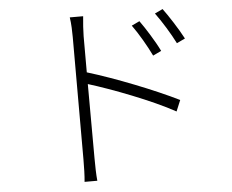

<svg xmlns="http://www.w3.org/2000/svg" viewBox="-54 -817 1108 915"><g transform="rotate(-5 500.0 -359.0)"><path d="M732 -555C709 -603 665 -672 641 -705L603 -687C633 -646 670 -582 692 -536ZM370 -657C370 -680 373 -724 376 -752H312C317 -723 318 -681 318 -657V-72C318 -36 317 7 314 35H375C372 7 371 -38 371 -72L370 -428C481 -394 670 -322 780 -261L802 -314C687 -371 502 -444 370 -484ZM718 -735C749 -693 787 -631 810 -585L850 -604C825 -652 780 -721 756 -753Z"/></g></svg>

Font: Noto Sans T Chinese Light
Style: Regular
Weight: 300
Designer: Ryoko NISHIZUKA (kana & ideographs); Paul D. Hunt (Latin, Greek & Cyrillic); Wenlong ZHANG (bopomofo); Sandoll Communica
Foundry: Adobe Systems Incorporated
Version: Version 1.000;PS 1;hotconv 1.0.78;makeotf.lib2.5.61930